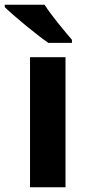

<svg xmlns="http://www.w3.org/2000/svg" viewBox="-48 -786 373 806"><path d="M139 -766H-28V-756C10 -719 104 -641 155 -606H254V-619C222 -656 168 -721 139 -766ZM227 0V-546H78V0Z"/></svg>

Font: Noto Traditional Nushu
Style: Bold
Weight: 700
Designer: LIU Zhao
Foundry: LiuZhao Studio
Version: Version 2.003